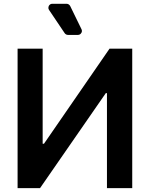

<svg xmlns="http://www.w3.org/2000/svg" viewBox="-20 -981 781 1001"><path d="M71.7 -727.3H202.4V-231.5H209.2L551.1 -727.3H669.4V0H537.6V-495.4H531.6L188.6 0H71.7ZM334.2 -799H386Q394.9 -799 400.9 -805.2Q407 -811.4 407 -819.6Q407 -824.6 404.8 -828.8L345.9 -949.6Q343 -954.9 338.1 -958.1Q333.1 -961.3 327.1 -961.3H253.2Q244 -961.3 238.1 -955.1Q232.2 -948.9 232.2 -940.3Q232.2 -933.9 235.8 -929L317.1 -808.2Q320 -804 324.6 -801.5Q329.2 -799 334.2 -799Z"/></svg>

Font: DeltaSans SemiBold
Style: Regular
Weight: 600
Designer: Rasmus Andersson
Foundry: rsms
Version: Version 3.012